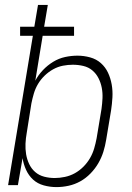

<svg xmlns="http://www.w3.org/2000/svg" viewBox="-20 -755 540 783"><path d="M210 8Q184 8 158.5 1Q133 -6 115 -22.5Q97 -39 86.5 -62Q76 -85 72 -110L53 0H13L114 -609H62V-646H120L135 -735H175L160 -646H282V-609H154L124 -426Q136 -449 155 -469Q174 -489 197 -503Q220 -517 245.5 -522.5Q271 -528 296 -528Q322 -528 347.5 -521Q373 -514 391.5 -497.5Q410 -481 420.5 -458.5Q431 -436 435.5 -410.5Q440 -385 438.5 -358Q437 -331 433 -305L413 -185Q409 -160 401.5 -136Q394 -112 381 -89.5Q368 -67 349 -47.5Q330 -28 307.5 -15.5Q285 -3 260 2.5Q235 8 210 8ZM203 -29Q223 -29 244.5 -33.5Q266 -38 285 -48.5Q304 -59 320 -75Q336 -91 347 -110Q358 -129 364 -149.5Q370 -170 374 -191L394 -311Q397 -333 398 -354.5Q399 -376 395 -397Q391 -418 381.5 -436.5Q372 -455 356.5 -468Q341 -481 320 -486Q299 -491 277 -491Q257 -491 236.5 -487Q216 -483 197 -472.5Q178 -462 162 -446.5Q146 -431 135 -412.5Q124 -394 118 -373.5Q112 -353 108 -333L89 -213Q85 -191 84 -169Q83 -147 86.5 -126Q90 -105 99 -86Q108 -67 123.5 -53.5Q139 -40 160 -34.5Q181 -29 203 -29Z"/></svg>

Font: Iosevka SS04 Extralight
Style: Italic
Weight: 200
Italic angle: -9°
Monospace: yes
Designer: Belleve Invis
Foundry: Belleve Invis
Version: Version 19.0.0; ttfautohint (v1.8.4)